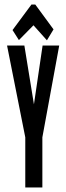

<svg xmlns="http://www.w3.org/2000/svg" viewBox="-20 -823 290 843"><path d="M91 0V-220L11 -623H87L129 -365L167 -623H240L166 -220V0ZM63 -647 35 -691 118 -803H135L215 -694L186 -646L127 -712Z"/></svg>

Font: Inconsolata UltraCondensed ExtraBold
Style: Regular
Weight: 800
Width: 1
Monospace: yes
Designer: Raph Levien, Cyreal, Brenton Simpson
Foundry: Raph Levien, Cyreal, Google
Version: Version 3.001; ttfautohint (v1.8.2.53-6de2)